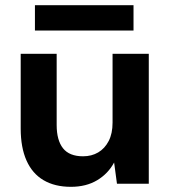

<svg xmlns="http://www.w3.org/2000/svg" viewBox="-20 -710 660 742"><path d="M254 12Q192 12 148.5 -13.5Q105 -39 82.5 -89.5Q60 -140 60 -213V-502H199V-227Q199 -168 223.5 -137Q248 -106 301 -106Q334 -106 359.5 -121Q385 -136 400 -165Q415 -194 415 -236V-502H555V0H432L421 -82Q398 -39 355.5 -13.5Q313 12 254 12ZM115 -592V-690H496V-592Z"/></svg>

Font: DM Sans 16pt ExtraBold
Style: Regular
Weight: 800
Version: Version 4.004;gftools[0.9.30]